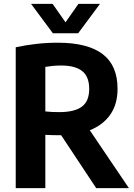

<svg xmlns="http://www.w3.org/2000/svg" viewBox="-20 -969 691 989"><path d="M61 0V-725.5Q109 -736 163.8 -742.5Q218.5 -749 278 -749Q431.5 -749 508.5 -690.5Q585.5 -632 585.5 -511.5Q585.5 -432 548 -378.5Q510.5 -325 442.5 -298L644 0H475.5L295 -272.5Q290 -272.5 285 -272.5Q263.5 -272.5 247 -273Q230.5 -273.5 213.5 -274.5V0ZM286 -391.5Q363.5 -391.5 401.5 -419.5Q439.5 -447.5 439.5 -511Q439.5 -573.5 403.8 -602.5Q368 -631.5 295.5 -631.5Q271 -631.5 251.5 -629.5Q232 -627.5 213.5 -624.5V-395Q232.5 -393 249 -392.2Q265.5 -391.5 286 -391.5ZM252.5 -797.5 140 -949H251L317.5 -854L384 -949H495L382.5 -797.5Z"/></svg>

Font: Encode Sans SemiCondensed SemiCondensed
Style: Bold
Weight: 700
Width: 4
Designer: Multiple Designers
Foundry: Impallari Type
Version: Version 3.000; ttfautohint (v1.8.3) -l 8 -r 50 -G 200 -x 14 